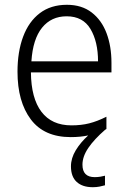

<svg xmlns="http://www.w3.org/2000/svg" viewBox="-20 -562 536 801"><path d="M324 125Q324 177 375 177Q388 177 399.5 175Q411 173 418 171V211Q408 214 395 216.5Q382 219 367 219Q324 219 300 197Q276 175 276 132Q276 98 296 65Q316 32 348 3Q315 10 275 10Q164 10 108.5 -64Q53 -138 53 -263Q53 -346 76.5 -409Q100 -472 146 -507Q192 -542 259 -542Q321 -542 362.5 -510Q404 -478 424.5 -423.5Q445 -369 445 -300V-260H109Q110 -152 153 -95.5Q196 -39 278 -39Q319 -39 352.5 -47.5Q386 -56 424 -75V-24Q422 -22 419 -21Q373 19 348.5 55Q324 91 324 125ZM258 -494Q194 -494 155.5 -446.5Q117 -399 111 -306H389Q389 -388 357.5 -441Q326 -494 258 -494Z"/></svg>

Font: Noto Sans Lao Looped SemiCondensed Light
Style: Regular
Weight: 300
Width: 4
Designer: Mark Frömberg, Ben Mitchell
Foundry: The Fontpad Ltd
Version: Version 1.002; ttfautohint (v1.8.4.7-5d5b)